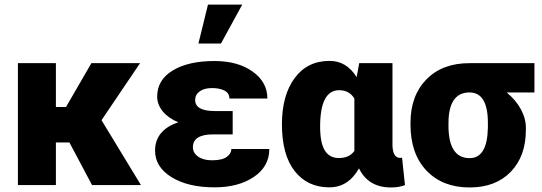

<svg xmlns="http://www.w3.org/2000/svg" viewBox="-20 -802 2349 832"><path d="M280.8 -184.6H222.2V0H57.6V-528.3H222.2V-338.4H266.1L376 -528.3H586.9L419.9 -281.2L590.8 0H378.9Z M815.9 -164.1Q815.9 -139.2 838.6 -123.3Q861.3 -107.4 898.4 -107.4Q941.9 -107.4 962.2 -121.8Q982.4 -136.2 982.4 -156.2H1147Q1147 -80.6 1080.1 -35.4Q1013.2 9.8 909.7 9.8Q794.4 9.8 723.1 -34.4Q651.9 -78.6 651.9 -149.4Q651.9 -194.3 678 -225.3Q704.1 -256.3 752.9 -272Q710 -289.6 685.5 -319.1Q661.1 -348.6 661.1 -383.8Q661.1 -455.6 728.5 -496.6Q795.9 -537.6 909.7 -537.6Q1010.7 -537.6 1074.7 -491.9Q1138.7 -446.3 1138.7 -375H974.1Q974.1 -398.4 952.9 -409.4Q931.6 -420.4 898.9 -420.4Q865.2 -420.4 845.5 -406.2Q825.7 -392.1 825.7 -368.7Q825.7 -320.8 911.1 -320.8H988.3V-219.7H904.3Q815.9 -219.7 815.9 -164.1ZM881.3 -782.2H1029.8L937.5 -613.3H839.8Z M1680.7 -528.3V-172.4Q1682.1 -117.7 1714.4 -117.7Q1719.7 -117.7 1722.2 -119.1L1734.9 0Q1710 10.3 1673.8 10.3Q1576.2 10.3 1535.6 -72.3Q1489.3 9.8 1407.2 9.8Q1312 9.8 1256.8 -60.8Q1201.7 -131.3 1201.7 -263.2Q1201.7 -388.7 1256.6 -463.4Q1311.5 -538.1 1408.2 -538.1Q1481.9 -538.1 1525.4 -467.8L1536.6 -528.3ZM1367.2 -252.9Q1367.2 -183.1 1387.5 -150.1Q1407.7 -117.2 1448.7 -117.2Q1493.7 -117.2 1515.6 -147.9V-375Q1493.7 -411.1 1449.7 -411.1Q1367.2 -411.1 1367.2 -252.9Z M2295.9 -401.4H2175.3Q2214.8 -369.6 2236.8 -329.1Q2258.8 -288.6 2258.8 -249V-238.8Q2258.8 -125.5 2193.4 -57.6Q2127.9 10.3 2015.1 10.3Q1897.5 10.3 1828.1 -62.7Q1758.8 -135.7 1758.8 -262.2V-269Q1758.8 -387.2 1827.6 -457.8Q1896.5 -528.3 2014.2 -528.3Q2014.2 -527.8 2014.6 -527.8V-528.3H2295.9ZM1923.3 -258.8Q1923.3 -116.7 2015.1 -116.7Q2091.8 -116.7 2094.2 -249.5V-269Q2094.2 -401.4 2014.6 -401.4Q1930.7 -401.4 1923.8 -287.1Z"/></svg>

Font: Roboto Black
Style: Regular
Weight: 900
Designer: Google
Version: Version 2.134; 2016